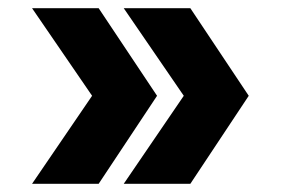

<svg xmlns="http://www.w3.org/2000/svg" viewBox="-20 -508 690 467"><path d="M443 -61H281L427 -275L281 -488H443L585 -275ZM220 -61H58L204 -275L58 -488H220L362 -275Z"/></svg>

Font: Azeret Mono Thin
Style: Regular
Weight: 100
Designer: Martin Vácha
Foundry: Displaay
Version: Version 1.002